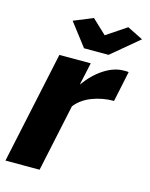

<svg xmlns="http://www.w3.org/2000/svg" viewBox="-121 -798 677 869"><g transform="rotate(15 217.5 -363.5)"><path d="M102 -525H249L226 -419Q264 -472 310.5 -502Q357 -532 402 -532Q413 -532 417.5 -532Q422 -532 425 -531L395 -388Q341 -388 293 -369.5Q245 -351 217 -315L150 0H-10ZM120 -690 210 -727 277 -664 371 -727 445 -690 317 -583H202Z"/></g></svg>

Font: Raleway Thin ExtraBold
Style: Italic
Weight: 800
Italic angle: -12°
Version: Version 4.026